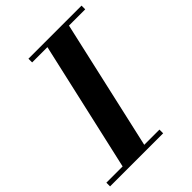

<svg xmlns="http://www.w3.org/2000/svg" viewBox="-255 -861 973 973"><g transform="rotate(-45 231.0 -375.0)"><path d="M68 0 238 -750H392.5L223 0ZM-42.5 0V-26.5H338V0ZM122.5 -723.5V-750H503V-723.5Z"/></g></svg>

Font: Bodoni Moda 9pt
Style: Bold Italic
Weight: 700
Italic angle: -13°
Designer: Owen Earl
Foundry: indestructible type
Version: Version 2.004